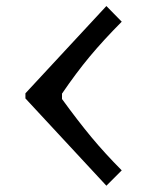

<svg xmlns="http://www.w3.org/2000/svg" viewBox="-20 -710 498 623"><path d="M62.5 -407.2 325.2 -690.4 375 -639.6Q315.4 -579.6 271.5 -526.9Q227.5 -474.1 181.2 -406.2V-388.7Q233.4 -316.9 276.6 -264.9Q319.8 -212.9 375 -157.2L325.2 -107.4L62.5 -390.6Z"/></svg>

Font: Resagnicto
Style: Bold
Weight: 700
Version: Version 0.9991